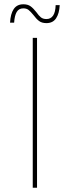

<svg xmlns="http://www.w3.org/2000/svg" viewBox="-20 -877 326 897"><path d="M133 -700H153V0H133ZM136 -807Q123 -823 113.5 -830.5Q104 -838 89 -838Q68 -838 58 -821Q48 -804 46 -771H27Q29 -812 44 -834.5Q59 -857 89 -857Q110 -857 123 -847.5Q136 -838 150 -820Q161 -804 171 -796Q181 -788 197 -788Q217 -788 228 -804Q239 -820 240 -853H259Q257 -814 242 -791.5Q227 -769 197 -769Q176 -769 163 -778.5Q150 -788 136 -807Z"/></svg>

Font: iiserrat Thin
Style: Regular
Weight: 100
Designer: Akira Ohta
Foundry: Akira Ohta
Version: Version 1.200;Glyphs 3.3.1 (3343)